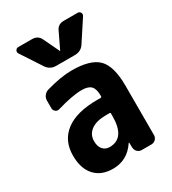

<svg xmlns="http://www.w3.org/2000/svg" viewBox="-189 -870 877 979"><g transform="rotate(-30 250.0 -380.5)"><path d="M424.8 -769.5Q435.5 -769.5 440.9 -760.3Q446.3 -751 440.4 -741.2L360.4 -619.1Q341.8 -589.8 304.7 -589.8H195.3Q159.2 -589.8 139.6 -619.1L59.6 -741.2Q53.7 -751 59.1 -760.3Q64.5 -769.5 75.2 -769.5H155.3Q191.4 -769.5 205.1 -738.3L249 -646.5Q249 -645.5 250 -645Q251 -644.5 251 -646.5L294.9 -738.3Q308.6 -770.5 344.7 -769.5ZM315.4 -224.6V-240.2Q315.4 -245.1 309.6 -245.1H290Q231.4 -245.1 200.7 -222.2Q169.9 -199.2 169.9 -160.2Q169.9 -128.9 185.1 -111.8Q200.2 -94.7 224.6 -94.7Q315.4 -94.7 315.4 -224.6ZM250 -530.3Q361.3 -530.3 405.8 -485.4Q450.2 -440.4 450.2 -325.2V-35.2Q450.2 -20.5 439.9 -10.3Q429.7 0 415 0H358.4Q343.8 0 333.5 -9.8Q323.2 -19.5 322.3 -35.2L321.3 -64.5Q321.3 -65.4 320.3 -65.4Q318.4 -65.4 318.4 -64.5Q269.5 9.8 184.6 9.8Q116.2 9.8 78.1 -32.2Q40 -74.2 40 -150.4Q40 -238.3 103.5 -286.6Q167 -335 290 -335H309.6Q314.5 -335 315.4 -339.8V-344.7Q315.4 -384.8 299.3 -401.4Q283.2 -418 245.1 -418Q190.4 -418 97.7 -390.6Q85.9 -386.7 75.7 -394.5Q65.4 -402.3 65.4 -415V-460Q65.4 -475.6 74.7 -487.8Q84 -500 98.6 -504.9Q188.5 -530.3 250 -530.3Z"/></g></svg>

Font: Rounded-L Mgen+ 1m bold
Style: Bold
Weight: 700
Designer: [Source Han Sans]
Ryoko NISHIZUKA  (kana & ideographs); Paul D. Hunt (Latin, Greek & Cyrillic); Wenlong ZHANG  (bopomofo
Version: Version 1.059.20150602